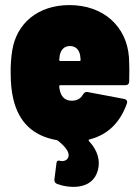

<svg xmlns="http://www.w3.org/2000/svg" viewBox="-20 -548 546 755"><path d="M487 -324C478 -443 388 -528 253 -528C130 -528 45 -457 28 -349C24 -325 21 -286 22 -260C22 -223 25 -190 32 -160C53 -70 107 -14 203 3C206 4 208 5 210 7C240 31 254 53 249 69C245 82 232 87 219 85C209 82 203 83 202 94L194 157C193 165 196 172 204 175C245 191 343 204 365 121C375 83 364 44 331 8C327 4 328 1 333 0C403 -18 452 -65 479 -141C482 -150 478 -157 468 -159L325 -186C317 -188 311 -184 306 -176C298 -161 284 -153 265 -152C239 -151 224 -164 217 -186C215 -192 214 -199 213 -207C212 -211 214 -213 218 -213H473C482 -213 488 -218 488 -228C489 -251 489 -290 487 -324ZM255 -367C277 -367 291 -353 295 -331L297 -314C297 -310 296 -308 292 -308H218C214 -308 213 -310 213 -314L215 -331C220 -353 233 -367 255 -367Z"/></svg>

Font: Barlow Semi Condensed Black
Style: Regular
Weight: 900
Width: 4
Designer: Jeremy Tribby
Foundry: Tribby Type
Version: Version 1.408;PS 001.408;hotconv 1.0.88;makeotf.lib2.5.64775